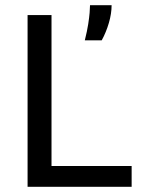

<svg xmlns="http://www.w3.org/2000/svg" viewBox="-20 -718 547 738"><path d="M86 0V-660H178V0ZM116 0V-80H486V0ZM306 -563Q315 -599 319 -625Q323 -651 324.5 -669Q326 -687 326 -698H409Q409 -666 398.5 -630Q388 -594 371 -563Z"/></svg>

Font: Bricolage Grotesque
Style: Regular
Weight: 400
Designer: Mathieu Triay
Foundry: Atelier Triay
Version: Version 1.001;gftools[0.9.33.dev8+g029e19f]